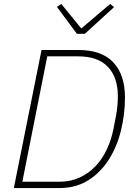

<svg xmlns="http://www.w3.org/2000/svg" viewBox="-20 -951 689 971"><path d="M190 -698H379Q494 -698 553 -635.5Q612 -573 612 -458Q612 -374 592 -292Q572 -210 531 -145Q490 -80 427.5 -40Q365 0 280 0H50ZM281 -32Q337 -32 382.5 -53Q428 -74 462.5 -110Q497 -146 520 -195Q543 -244 554 -300L567 -367Q572 -394 574 -419.5Q576 -445 576 -465Q576 -559 526 -612.5Q476 -666 376 -666H219L93 -32ZM369 -780 268 -916 290 -931 391 -807 537 -931 557 -915 409 -780Z"/></svg>

Font: IBM Plex Sans ExtLt
Style: Italic
Weight: 200
Italic angle: -11°
Designer: Mike Abbink, Paul van der Laan, Pieter van Rosmalen
Foundry: Bold Monday
Version: Version 3.005